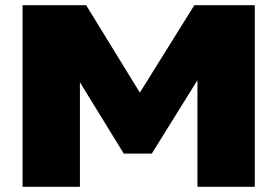

<svg xmlns="http://www.w3.org/2000/svg" viewBox="-20 -720 1068 740"><path d="M67 0V-700H312L519 -363L729 -700H962V0H741V-411L565 -128H457L288 -403V0Z"/></svg>

Font: Georama Extended ExtraBold
Style: Regular
Weight: 800
Width: 7
Designer: Jean-Baptiste Levee
Foundry: Production Type
Version: Version 1.000